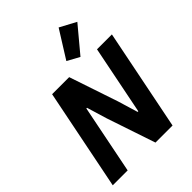

<svg xmlns="http://www.w3.org/2000/svg" viewBox="-269 -1112 1249 1249"><g transform="rotate(-45 356.0 -487.5)"><path d="M611 -915 499 -975 380 -785 464 -739ZM415 0H572L712 -698H575L480 -223H474L432 -362L319 -698H162L22 0H159L254 -475H260L302 -336Z"/></g></svg>

Font: LVC Sans
Style: Bold Italic
Weight: 700
Italic angle: -11.31°
Designer: Mike Abbink, Paul van der Laan, Pieter van Rosmalen
Foundry: Bold Monday
Version: Version 3.0